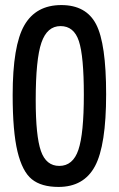

<svg xmlns="http://www.w3.org/2000/svg" viewBox="-20 -729 469 758"><path d="M30 -354Q30 -549 76 -629Q122 -709 222 -709Q320 -709 359.5 -633Q399 -557 399 -357Q399 -155 355 -73Q311 9 211 9Q143 9 105.5 -21.5Q68 -52 49 -131Q30 -210 30 -354ZM121 -334Q121 -192 141.5 -133Q162 -74 214 -74Q268 -74 289.5 -137.5Q311 -201 311 -355Q311 -507 291.5 -566.5Q272 -626 219 -626Q166 -626 143.5 -560.5Q121 -495 121 -334Z"/></svg>

Font: Yanone Kaffeesatz
Style: Regular
Weight: 400
Designer: Yanone (Cyrillic: Daniel Pouzeot)
Foundry: Yanone
Version: Version 1.003;PS 001.003;hotconv 1.0.88;makeotf.lib2.5.64775